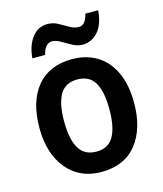

<svg xmlns="http://www.w3.org/2000/svg" viewBox="-113 -831 786 925"><g transform="rotate(-15 280.0 -368.5)"><path d="M516 -272Q516 -143 455 -66.5Q394 10 279 10Q207 10 154.5 -24.5Q102 -59 73 -122.5Q44 -186 44 -272Q44 -404 105.5 -478Q167 -552 281 -552Q351 -552 404 -520Q457 -488 486.5 -425Q516 -362 516 -272ZM167 -272Q167 -183 194 -137Q221 -91 281 -91Q340 -91 366.5 -137Q393 -183 393 -272Q393 -361 366.5 -406Q340 -451 280 -451Q221 -451 194 -406Q167 -361 167 -272ZM98 -605Q103 -667 132.5 -706.5Q162 -746 211 -746Q238 -746 262.5 -732.5Q287 -719 309.5 -706Q332 -693 354 -693Q388 -693 400 -747H464Q459 -678 427 -642Q395 -606 350 -606Q324 -606 299.5 -619.5Q275 -633 252 -646.5Q229 -660 208 -660Q193 -660 180 -645.5Q167 -631 162 -605Z"/></g></svg>

Font: Noto Sans Telugu SemiCondensed SemiBold
Style: Regular
Weight: 600
Width: 4
Designer: Jelle Bosma - Monotype Design Team
Foundry: Monotype Imaging Inc.
Version: Version 2.005; ttfautohint (v1.8.4.7-5d5b)